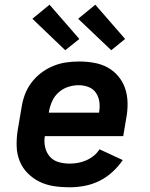

<svg xmlns="http://www.w3.org/2000/svg" viewBox="-20 -790 640 818"><path d="M276 8Q242 8 209.5 3Q177 -2 149 -15.5Q121 -29 98.5 -51.5Q76 -74 64 -103.5Q52 -133 51 -166Q50 -199 55 -233L72 -333Q76 -360 86 -387Q96 -414 114 -438Q132 -462 156 -480Q180 -498 207 -509Q234 -520 261.5 -524Q289 -528 317 -528Q349 -528 380.5 -522.5Q412 -517 438.5 -502.5Q465 -488 484.5 -464.5Q504 -441 513.5 -412Q523 -383 523.5 -351Q524 -319 518 -287L505 -210H171Q167 -185 172.5 -162Q178 -139 192.5 -122.5Q207 -106 229.5 -99.5Q252 -93 276 -93Q294 -93 311.5 -96Q329 -99 346.5 -106.5Q364 -114 379 -126Q394 -138 404 -154L503 -108Q484 -80 458 -56.5Q432 -33 402 -18.5Q372 -4 339.5 2Q307 8 276 8ZM188 -310H402Q406 -333 403.5 -354.5Q401 -376 389.5 -393.5Q378 -411 358 -419Q338 -427 315 -427Q293 -427 271 -420Q249 -413 231 -397.5Q213 -382 203 -360.5Q193 -339 189 -317ZM454 -576 313 -710 386 -770 513 -624ZM258 -576 118 -710 191 -770 318 -624Z"/></svg>

Font: Iosevka Aile
Style: Bold Italic
Weight: 700
Italic angle: -9°
Designer: Belleve Invis
Foundry: Belleve Invis
Version: Version 28.0.1; ttfautohint (v1.8.4)